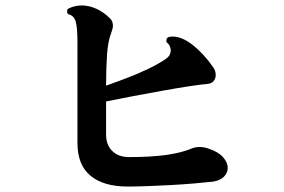

<svg xmlns="http://www.w3.org/2000/svg" viewBox="-20 -732 1040 704"><path d="M448 -48Q360 -48 312 -87.5Q264 -127 264 -208V-578Q264 -628 258 -651.5Q252 -675 230 -680Q226 -684 226 -690Q226 -697 230 -700Q253 -712 280 -712Q306 -712 333 -700Q360 -688 384 -664Q394 -654 394 -638Q394 -631 392 -624.5Q390 -618 388 -612Q376 -582 372.5 -532.5Q369 -483 369 -418Q406 -431 446.5 -446.5Q487 -462 524.5 -480Q562 -498 588 -516Q606 -528 606 -548Q606 -565 591 -577Q590 -579 590 -583Q590 -593 598 -596Q602 -597 605.5 -597.5Q609 -598 613 -598Q648 -598 688 -566Q728 -534 762 -485Q771 -472 771 -457Q771 -444 763 -434.5Q755 -425 739 -424Q722 -423 678.5 -416.5Q635 -410 579.5 -400Q524 -390 468 -379.5Q412 -369 369 -360V-238Q369 -200 392 -178Q415 -156 453 -156Q534 -156 590.5 -164Q647 -172 684 -188Q697 -193 711 -193Q729 -193 745 -187Q781 -175 798 -155.5Q815 -136 815 -116Q815 -98 801 -84Q787 -70 761 -66Q734 -63 693.5 -59.5Q653 -56 607.5 -53.5Q562 -51 520 -49.5Q478 -48 448 -48Z"/></svg>

Font: Zen Antique
Style: Regular
Weight: 400
Designer: Yoshimichi Ohira
Foundry: Positype
Version: Version 1.001